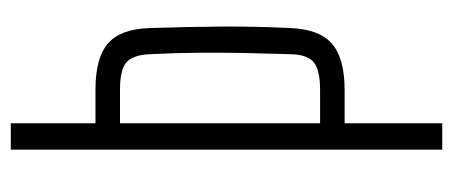

<svg xmlns="http://www.w3.org/2000/svg" viewBox="-262 -578 840 356"><g transform="rotate(-90 158.0 -400.0)"><path d="M58.5 0V-800H107.5V-643H169.5Q229 -643 255.8 -619.5Q282.5 -596 284 -542Q286.5 -464 286.8 -403.8Q287 -343.5 284 -282Q282 -228 255 -204.5Q228 -181 168.5 -181H107.5V0ZM107.5 -226.5H168.5Q206.5 -226.5 220.8 -238.5Q235 -250.5 235.5 -281.5Q237 -332.5 237.8 -372.2Q238.5 -412 238.2 -452Q238 -492 235.5 -542.5Q234 -574 220.2 -585.8Q206.5 -597.5 169.5 -597.5H107.5Z"/></g></svg>

Font: Big Shoulders Text ExtraLight
Style: Regular
Weight: 250
Version: Version 2.002